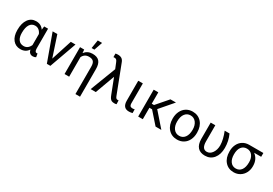

<svg xmlns="http://www.w3.org/2000/svg" viewBox="44 -1922 4642 3270"><g transform="rotate(30 2365.5 -287.5)"><path d="M491.2 -528.3V-139.2Q492.2 -70.8 530.3 -70.8Q539.6 -70.8 546.9 -73.2L558.1 -6.3Q534.7 10.3 498.5 10.3Q426.8 10.3 408.2 -70.3Q356 10.3 253.9 10.3Q160.2 10.3 104.5 -58.8Q48.8 -127.9 48.8 -247.1V-254.4Q48.8 -383.3 104 -460.7Q159.2 -538.1 254.9 -538.1Q354 -538.1 406.2 -459.5L414.6 -528.3ZM139.2 -244.1Q139.2 -158.7 174.8 -111.1Q210.4 -63.5 276.4 -63.5Q360.8 -63.5 400.9 -154.3V-372.1Q359.4 -463.9 277.3 -463.9Q211.9 -463.9 175.5 -408.4Q139.2 -353 139.2 -244.1Z M807.6 -122.6 938.5 -528.3H1030.8L841.3 0H772.5L581.1 -528.3H673.3Z M1201.7 -528.3 1207 -461.9Q1265.6 -538.1 1363.3 -538.1Q1456.1 -538.1 1498.5 -490Q1541 -441.9 1541.5 -342.3V202.6H1451.2V-336.9Q1451.2 -403.3 1424.8 -433.6Q1398.4 -463.9 1335.9 -463.9Q1291 -463.9 1259.3 -442.6Q1227.5 -421.4 1210.9 -383.3V0H1120.1V-528.3ZM1324.2 -778.3H1409.2L1352.5 -613.8H1297.9Z M1743.2 -741.2Q1791 -741.2 1820.3 -721.7Q1849.6 -702.1 1865.7 -655.8L2074.2 -114.3Q2084 -89.4 2095 -79.8Q2106 -70.3 2123 -70.3L2141.6 -71.8L2144.5 2.4Q2127 8.3 2106.4 8.3Q2068.8 8.3 2049.8 -0.7Q2030.8 -9.8 2015.6 -30.8Q2000.5 -51.8 1986.3 -90.8L1874 -380.4L1734.4 0H1633.8L1826.2 -502.4L1779.3 -617.2Q1768.1 -644.5 1755.1 -655.8Q1742.2 -667 1720.2 -667L1697.3 -666L1696.8 -735.4Q1717.3 -741.2 1743.2 -741.2Z M2355 -528.3V-133.3Q2355 -102.5 2368.4 -86.9Q2381.8 -71.3 2413.1 -71.3Q2436.5 -71.3 2455.6 -77.1L2456.1 -3.4Q2421.9 5.9 2386.2 5.9Q2264.6 5.9 2264.6 -137.7V-528.3Z M2711.4 -225.1H2659.2V0H2568.4V-528.3H2659.2V-304.7H2703.6L2897.5 -528.3H3006.3L2785.6 -272L3023.9 0H2910.2Z M3093.8 -269Q3093.8 -346.7 3124.3 -408.7Q3154.8 -470.7 3209.2 -504.4Q3263.7 -538.1 3333.5 -538.1Q3441.4 -538.1 3508.1 -463.4Q3574.7 -388.7 3574.7 -264.6V-258.3Q3574.7 -181.2 3545.2 -119.9Q3515.6 -58.6 3460.7 -24.4Q3405.8 9.8 3334.5 9.8Q3227.1 9.8 3160.4 -64.9Q3093.8 -139.6 3093.8 -262.7ZM3184.6 -258.3Q3184.6 -170.4 3225.3 -117.2Q3266.1 -64 3334.5 -64Q3403.3 -64 3443.8 -117.9Q3484.4 -171.9 3484.4 -269Q3484.4 -356 3443.1 -409.9Q3401.9 -463.9 3333.5 -463.9Q3266.6 -463.9 3225.6 -410.6Q3184.6 -357.4 3184.6 -258.3Z M3780.3 -528.3V-212.4Q3780.3 -63.5 3878.4 -63.5Q3941.4 -63.5 3982.9 -124.5Q4024.4 -185.5 4024.4 -274.4Q4022 -387.2 3964.4 -528.3H4059.6Q4114.7 -410.6 4114.7 -274.4Q4114.7 -146 4052 -68.1Q3989.3 9.8 3882.8 9.8Q3788.1 9.8 3739.3 -44.9Q3690.4 -99.6 3689.5 -204.6V-528.3Z M4725.1 -453.6H4586.4Q4684.1 -381.3 4684.1 -248V-239.7Q4684.1 -171.4 4654.3 -114Q4624.5 -56.6 4570.6 -23.4Q4516.6 9.8 4448.2 9.8Q4341.8 9.8 4276.9 -64.2Q4211.9 -138.2 4211.9 -262.7V-269Q4211.9 -343.3 4240.7 -402.3Q4269.5 -461.4 4322.5 -494.6Q4375.5 -527.8 4443.8 -528.3H4725.1ZM4302.7 -258.3Q4302.7 -168.9 4341.8 -116.5Q4380.9 -64 4448.2 -64Q4516.1 -64 4554.9 -116.9Q4593.8 -169.9 4593.8 -269Q4593.8 -353 4554.4 -403.3Q4515.1 -453.6 4447.3 -453.6Q4380.4 -453.6 4341.6 -403.8Q4302.7 -354 4302.7 -258.3Z"/></g></svg>

Font: Roboto
Style: Regular
Weight: 400
Designer: Google
Version: Version 2.001047; 2015